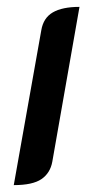

<svg xmlns="http://www.w3.org/2000/svg" viewBox="-20 -529 272 558"><path d="M100 -441Q106 -477 133.5 -493Q161 -509 211 -509L132 -59Q126 -26 100.5 -8.5Q75 9 20 9Z"/></svg>

Font: K2D Medium
Style: Italic
Weight: 500
Italic angle: -10°
Designer: Katatrad Aksorn Co.,Ltd.
Foundry: Cadson Demak Co.,Ltd.
Version: Version 1.000; ttfautohint (v1.6)